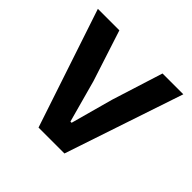

<svg xmlns="http://www.w3.org/2000/svg" viewBox="-136 -659 796 796"><g transform="rotate(45 262.0 -261.0)"><path d="M338 0 513 -522H391L320 -297L269 -111H262L211 -297L138 -522H12L186 0Z"/></g></svg>

Font: Braiins Sans SemiBold
Style: Regular
Weight: 600
Designer: Mike Abbink, Paul van der Laan, Pieter van Rosmalen, Jiri Chlebus, Lubos Buracinsky
Foundry: Bold Monday, Sudetype
Version: Version 1.000;hotconv 1.0.109;makeotfexe 2.5.65596